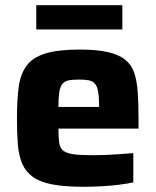

<svg xmlns="http://www.w3.org/2000/svg" viewBox="-20 -708 597 736"><path d="M300 8Q228 8 181 -1Q134 -10 106.5 -29.5Q79 -49 65.5 -80Q52 -111 48.5 -154Q45 -197 45 -254Q45 -323 51.5 -373Q58 -423 81 -455Q104 -487 152.5 -502.5Q201 -518 284 -518Q351 -518 393 -508.5Q435 -499 459.5 -479.5Q484 -460 494.5 -429Q505 -398 508 -354.5Q511 -311 511 -254V-215H204Q204 -181 207 -160.5Q210 -140 223 -130Q236 -120 263 -116.5Q290 -113 338 -113Q357 -113 383 -114Q409 -115 437.5 -117Q466 -119 491 -121V-9Q469 -4 437.5 0Q406 4 370 6Q334 8 300 8ZM360 -282V-298Q360 -334 356.5 -355Q353 -376 344.5 -386.5Q336 -397 321 -400Q306 -403 283 -403Q257 -403 241.5 -399.5Q226 -396 218 -385Q210 -374 207 -353Q204 -332 204 -298H377ZM119 -595V-688H449V-595Z"/></svg>

Font: Saira Thin
Style: Bold
Weight: 700
Version: Version 1.101